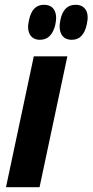

<svg xmlns="http://www.w3.org/2000/svg" viewBox="-20 -781 386 801"><path d="M147 -615Q117 -615 104.5 -637.5Q92 -660 101 -697Q114 -761 163 -761Q194 -761 206.5 -739Q219 -717 211 -679Q196 -615 147 -615ZM280 -615Q249 -615 236.5 -637.5Q224 -660 232 -698Q245 -761 295 -761Q325 -761 338 -739.5Q351 -718 342 -679Q328 -615 280 -615ZM5 0 121 -546H261L145 0Z"/></svg>

Font: Noto Sans SemiCondensed
Style: Bold Italic
Weight: 700
Width: 4
Italic angle: -12°
Designer: Monotype Design Team
Foundry: Monotype Imaging Inc.
Version: Version 2.013; ttfautohint (v1.8.4.7-5d5b)